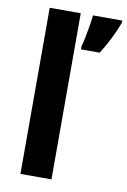

<svg xmlns="http://www.w3.org/2000/svg" viewBox="-86 -812 574 865"><g transform="rotate(10 201.0 -380.0)"><path d="M212 0H70V-760H212ZM402 -750Q389 -715 369.5 -675.5Q350 -636 327 -600H241V-613Q246 -631 251.5 -657.5Q257 -684 261.5 -712Q266 -740 268 -760H402Z"/></g></svg>

Font: Noto Sans Ethiopic SemiCondensed
Style: Bold
Weight: 700
Width: 4
Designer: Monotype Design Team
Foundry: Monotype Imaging Inc.
Version: Version 2.102; ttfautohint (v1.8.4.7-5d5b)